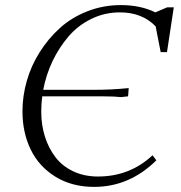

<svg xmlns="http://www.w3.org/2000/svg" viewBox="-20 -731 715 759"><path d="M68.8 -291Q68.8 -351.1 85.9 -411.1Q103 -471.2 137 -524.9Q170.9 -578.6 217 -620.4Q263.2 -662.1 325.7 -686.5Q388.2 -710.9 458 -710.9Q535.2 -710.9 594.2 -682.1L641.1 -702.1H667L640.1 -524.9H615.2L595.2 -627Q541.5 -682.1 454.1 -682.1Q393.6 -682.1 340.8 -656.2Q288.1 -630.4 250.7 -586.7Q213.4 -543 187.7 -489.3Q162.1 -435.5 150.9 -376H355Q421.9 -376 488.8 -382.8L486.8 -355L485.8 -350.1L459 -347.2Q432.1 -350.1 389.2 -350.1H147Q143.1 -322.3 143.1 -289.1Q143.1 -236.8 157.5 -191.2Q171.9 -145.5 199 -109.9Q226.1 -74.2 269.5 -53.7Q313 -33.2 367.2 -33.2Q493.2 -33.2 583 -117.2L598.1 -97.2Q491.7 7.8 352.1 7.8Q264.6 7.8 199.5 -32.2Q134.3 -72.3 101.6 -139.4Q68.8 -206.5 68.8 -291Z"/></svg>

Font: Dihjauti S
Style: Italic
Weight: 400
Italic angle: -9°
Designer: T. Christopher White
Version: Version 3.0.0